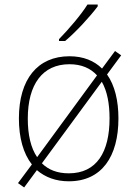

<svg xmlns="http://www.w3.org/2000/svg" viewBox="-20 -786 603 843"><path d="M239 -614V-606H266C315 -647 376 -714 409 -758V-766H364C336 -721 281 -657 239 -614ZM86 37 142 -39C178 -8 225 10 282 10C427 10 500 -99 500 -266C500 -344 484 -411 450 -459L512 -543L485 -562L428 -485C394 -519 346 -539 285 -539C145 -539 63 -438 63 -266C63 -182 82 -112 120 -64L59 18ZM102 -265C102 -416 167 -504 285 -504C338 -504 378 -486 406 -455L143 -96C115 -137 102 -195 102 -265ZM282 -25C232 -25 193 -40 164 -69L427 -427C451 -385 461 -330 461 -266C461 -119 405 -25 282 -25Z"/></svg>

Font: Noto Sans Mono SemiCondensed ExtraLight
Style: Regular
Weight: 200
Width: 4
Designer: Monotype Design Team
Foundry: Monotype Imaging Inc.
Version: Version 2.014